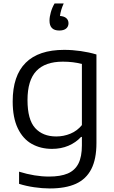

<svg xmlns="http://www.w3.org/2000/svg" viewBox="-20 -832 645 1082"><path d="M87.5 204V135.5Q176.5 163 256 163Q321 163 361.5 145.8Q402 128.5 421.8 90Q441.5 51.5 441.5 -13V-60.5H437Q407.5 -28.5 365.8 -10.8Q324 7 273 7Q209.5 7 159.5 -20.8Q109.5 -48.5 80.5 -108.5Q51.5 -168.5 51.5 -260.5Q51.5 -405 124.5 -478Q197.5 -551 341.5 -551Q388 -551 435 -544.2Q482 -537.5 523.5 -525V-26Q523.5 64.5 494.5 121Q465.5 177.5 407.5 203.8Q349.5 230 260.5 230Q219 230 172.8 223.2Q126.5 216.5 87.5 204ZM441.5 -127V-471.5Q393 -484.5 334 -484.5Q234.5 -484.5 184.8 -432Q135 -379.5 135 -268Q135 -158 178 -110.5Q221 -63 297 -63Q339 -63 377 -78.8Q415 -94.5 441.5 -127ZM366 -701Q366 -682 352.5 -671Q339 -660 314 -660Q259 -660 259 -715.5Q259 -737 266.5 -763.2Q274 -789.5 287.5 -812.5H339Q322 -775 318 -742Q341.5 -740.5 353.8 -729.5Q366 -718.5 366 -701Z"/></svg>

Font: Encode Sans Semi Expanded
Style: Regular
Weight: 400
Width: 6
Designer: Multiple Designers
Foundry: Impallari Type
Version: Version 2.000